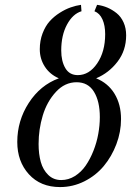

<svg xmlns="http://www.w3.org/2000/svg" viewBox="-20 -760 543 787"><path d="M50.8 -178.2Q50.8 -265.1 97.9 -338.1Q145 -411.1 221.2 -439Q184.1 -455.1 163.6 -487.1Q143.1 -519 143.1 -558.1Q143.1 -593.3 154.5 -623.3Q166 -653.3 183.8 -673.1Q201.7 -692.9 224.9 -707.5Q248 -722.2 269.8 -729.7Q291.5 -737.3 312 -740.2L314 -713.9Q278.3 -703.1 254.6 -659.2Q231 -615.2 231 -553.2Q231 -509.3 247.8 -480.7Q264.6 -452.1 298.8 -452.1Q345.7 -452.1 378.4 -500.2Q411.1 -548.3 411.1 -620.1Q411.1 -655.8 399.9 -680.7Q388.7 -705.6 367.2 -713.9L377.9 -740.2Q400.4 -737.3 420.4 -728.8Q440.4 -720.2 458.3 -705.8Q476.1 -691.4 486.6 -668Q497.1 -644.5 497.1 -615.2Q497.1 -553.2 461.7 -507.1Q426.3 -460.9 374 -439Q422.9 -419.4 449.5 -375.7Q476.1 -332 476.1 -272Q476.1 -219.2 457 -168.9Q438 -118.7 405.5 -79.6Q373 -40.5 325.9 -16.8Q278.8 6.8 226.1 6.8Q146 6.8 98.4 -45.7Q50.8 -98.1 50.8 -178.2ZM138.2 -169.9Q138.2 -128.4 147.2 -96.2Q156.2 -64 177.7 -43Q199.2 -22 231 -22Q260.7 -22 286.9 -38.3Q313 -54.7 331.3 -81.3Q349.6 -107.9 363 -141.8Q376.5 -175.8 382.8 -211.2Q389.2 -246.6 389.2 -279.8Q389.2 -344.7 365.2 -383.8Q341.3 -422.9 293.9 -422.9Q245.6 -422.9 209 -383.1Q172.4 -343.3 155.3 -286.6Q138.2 -230 138.2 -169.9Z"/></svg>

Font: Dihjauti
Style: Bold Italic
Weight: 700
Italic angle: -9°
Designer: T. Christopher White
Version: Version 3.0.0